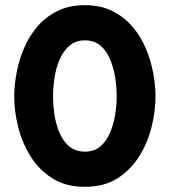

<svg xmlns="http://www.w3.org/2000/svg" viewBox="-20 -710 656 742"><path d="M308 12Q235 12 183 -20.5Q131 -53 98 -106Q65 -159 50 -220Q35 -281 35 -338Q35 -378 43.5 -425.5Q52 -473 71 -519.5Q90 -566 122 -604.5Q154 -643 200 -666.5Q246 -690 308 -690Q370 -690 416 -666.5Q462 -643 494 -604.5Q526 -566 545 -519.5Q564 -473 572.5 -425.5Q581 -378 581 -338Q581 -281 566 -220Q551 -159 518 -106Q485 -53 433.5 -20.5Q382 12 308 12ZM308 -124Q344 -124 367.5 -144Q391 -164 405 -196.5Q419 -229 425 -266Q431 -303 431 -337Q431 -370 425.5 -407.5Q420 -445 406.5 -478.5Q393 -512 369 -533Q345 -554 308 -554Q272 -554 248 -533Q224 -512 210 -479Q196 -446 190.5 -408.5Q185 -371 185 -339Q185 -311 188.5 -281Q192 -251 200.5 -223Q209 -195 223 -172.5Q237 -150 258 -137Q279 -124 308 -124Z"/></svg>

Font: Teachers
Style: Regular
Weight: 400
Designer: Alfredo Marco Pradil, Chank Diesel
Version: Version 1.001